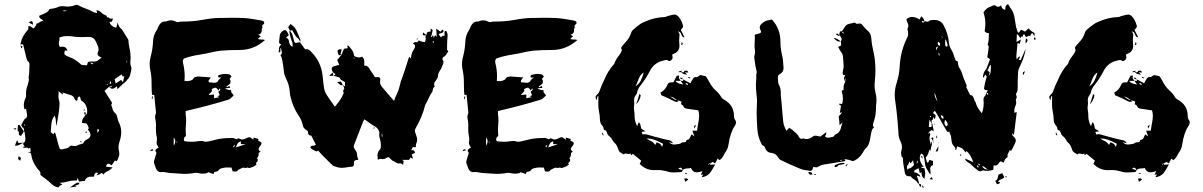

<svg xmlns="http://www.w3.org/2000/svg" viewBox="-20 -801 5671 905"><path d="M383.3 -260.7Q382.8 -260.7 382.8 -261.2H383.3ZM377.4 -278.8 373.5 -280.3 377 -287.1 378.9 -286.6ZM385.3 -173.3Q382.8 -175.8 382.8 -176.8Q382.8 -178.7 384 -180.2Q385.3 -181.6 385.7 -182.6L389.6 -177.7ZM364.3 -129.9 356.9 -131.8 357.9 -135.3 364.7 -132.8ZM382.8 -261.2Q377.4 -261.2 377.4 -264.2V-267.6Q377.9 -269 377.9 -271Q377.9 -272.5 376.5 -273.4Q384.3 -272.5 384.3 -266.6Q384.3 -264.2 382.8 -261.2ZM269.5 -96.7Q273.9 -96.7 287.1 -100.6Q300.3 -101.6 308.6 -110.8Q311.5 -114.7 315.9 -114.7Q319.8 -114.7 325 -113.5Q330.1 -112.3 334 -112.3Q336.4 -112.3 338.9 -113.3Q353.5 -120.1 372.1 -125Q376.5 -137.7 389.6 -143.6Q406.7 -151.9 406.7 -164.6Q406.7 -172.9 399.9 -183.1Q394.5 -188.5 394.5 -190.9Q394.5 -193.4 398.9 -195.8Q394.5 -209.5 389.6 -216.8Q385.3 -221.2 366.7 -221.2Q366.7 -226.6 367.2 -229Q367.2 -239.3 376.5 -249.5Q380.4 -254.9 383.3 -260.7Q384.3 -261.2 385.7 -261.5Q387.2 -261.7 388.7 -263.2Q391.1 -270 391.1 -277.8Q391.1 -286.6 388.2 -295.9Q381.8 -314.5 369.6 -322.8Q360.8 -327.1 359.9 -335Q359.4 -339.8 356.4 -345.7Q345.7 -345.7 345.7 -335.4Q345.7 -328.1 342.3 -326.2Q335 -326.2 331.5 -335Q327.1 -348.1 314.5 -352.5L273.9 -365.2L277.3 -357.4Q276.4 -357.4 274.9 -356Q269 -361.3 256.3 -370.6Q256.3 -359.4 255.9 -354.7Q255.4 -350.1 255.4 -346.2Q255.4 -336.9 258.3 -328.1Q260.7 -321.3 260.7 -313.5Q260.7 -284.7 246.1 -206.5Q244.1 -216.8 243.7 -226.1Q243.7 -242.2 237.3 -255.4Q227.1 -242.7 224.1 -228.5Q221.2 -214.4 220.7 -199.7Q220.2 -189 219.2 -178.7Q224.6 -173.3 231 -168L238.3 -177.7Q241.7 -172.9 246.6 -151.9Q258.8 -101.1 262.9 -98.9Q267.1 -96.7 269.5 -96.7ZM502 -389.6Q504.9 -389.6 508.8 -396.5L494.6 -392.1Q499.5 -389.6 502 -389.6ZM390.1 -493.2Q392.6 -505.9 395.5 -508.5Q398.4 -511.2 418.5 -511.2Q420.9 -510.7 423.8 -510.7Q431.2 -510.7 437.3 -513.9Q443.4 -517.1 448.5 -521.5Q453.6 -525.9 459.5 -529.8Q439.9 -535.6 439.9 -547.4Q439.9 -550.8 441.4 -554.2Q444.8 -561 444.8 -567.4Q444.3 -578.1 439.5 -587.9Q429.2 -614.7 420.4 -620.8Q411.6 -627 395.5 -627L364.3 -626Q347.7 -626 331.1 -627.9Q317.9 -630.9 296.4 -630.9Q274.9 -630.9 259.8 -623.5L260.3 -613.8Q260.3 -610.4 259.3 -607.9Q257.3 -602.1 257.3 -596.7Q257.3 -589.8 262.2 -579.6Q269.5 -581.1 274.9 -581.1Q292.5 -581.1 298.3 -561.5Q290 -563.5 286.1 -563.5Q283.2 -553.7 283.2 -548.3Q283.2 -542.5 297.4 -536.1L305.7 -532.7Q337.4 -521 361.8 -497.1Q365.7 -493.2 390.1 -493.2ZM524.9 -407.7 550.8 -424.3 559.6 -413.1 565.9 -442.9 559.6 -439.5 552.7 -450.2 520.5 -427.7ZM439 -175.3Q447.3 -184.1 447.3 -187.5Q447.3 -190.9 439 -193.4ZM501 -404.3 504.4 -415 498.5 -417.5 497.1 -405.3ZM415 -497.6 419.9 -501.5 408.2 -506.3 406.7 -503.4ZM283.7 -747.6Q288.6 -747.6 294.4 -752.4L275.9 -751Q279.3 -747.6 283.7 -747.6ZM579.1 -506.8V-514.6H576.7L577.1 -506.8ZM486.3 -400.4 488.3 -403.8 484.4 -405.8 482.9 -403.3ZM95.2 -207 97.2 -207.5V-215.3H94.2ZM254.9 82.5Q236.3 79.6 221.2 64.5Q208.5 51.8 193.4 41Q180.7 30.8 177.2 28.8Q169.9 24.4 169.9 19Q169.9 16.6 170.9 13.7Q170.9 11.2 166.5 5.4Q144 -18.1 132.8 -48.8Q129.4 -57.6 128.4 -67.4Q126 -80.1 122.8 -81.1Q119.6 -82 116.7 -82L109.4 -81.5L125 -86.9L122.6 -105Q120.6 -104 118.2 -102.3Q115.7 -100.6 114.7 -100.6Q111.8 -105 105.5 -105L94.2 -104.5Q90.3 -104.5 87.4 -107.9L96.7 -111.3Q89.4 -117.7 89.4 -123Q89.4 -125.5 90.8 -128.4Q99.1 -130.4 99.1 -143.1L99.6 -144.5Q99.6 -156.7 95.7 -178.7Q95.7 -180.2 92.3 -181.6Q93.3 -185.1 93.3 -188.5Q93.3 -197.3 85.4 -201.7Q84 -203.1 79.6 -211.4L92.8 -234.9Q95.2 -239.3 99.1 -241.7Q107.9 -247.1 107.9 -255.9L103 -288.1L95.2 -285.6Q92.3 -295.9 92.3 -305.7Q92.3 -321.3 99.6 -336.4Q103 -343.8 103 -348.6L102.5 -357.9Q102.5 -377.9 109.4 -397Q116.2 -419.4 116.2 -425.3Q116.2 -429.7 114.7 -435.5Q114.7 -440.4 115.7 -443.8Q118.2 -451.2 119.1 -499Q119.1 -505.9 114.3 -509.3Q106.4 -515.1 104 -529.8Q103.5 -530.3 103.5 -531.2Q101.6 -542 88.9 -591.8H76.2L78.6 -602.1Q85.4 -631.3 107.9 -656.2Q113.3 -661.6 113.8 -665Q113.8 -673.3 113.3 -677.2Q116.2 -678.2 118.7 -678.2Q123 -678.2 129.4 -672.9Q129.9 -672.9 129.9 -672.4Q135.7 -667.5 138.7 -667.5Q141.1 -668.5 145.5 -676.3Q146 -677.7 147.5 -678.2Q151.4 -680.2 151.4 -689.5Q159.2 -689.9 166.3 -695.8Q173.3 -701.7 184.6 -703.1Q180.2 -707.5 175.5 -710.2Q170.9 -712.9 167.7 -716.3Q164.6 -719.7 164.6 -726.6Q208 -743.7 209.2 -751.5Q210.4 -759.3 223.1 -759.8Q236.3 -761.2 248 -765.6Q260.3 -772 274.4 -772L297.9 -770Q316.4 -770 334.5 -776.9Q337.4 -778.3 341.3 -778.3Q344.7 -778.3 347.7 -776.9Q364.7 -767.1 383.8 -760.7Q402.8 -754.4 420.9 -743.7Q424.3 -741.7 438 -739.7L434.6 -753.9Q450.2 -749 453.6 -745.6Q463.9 -733.9 478 -729Q483.9 -727.1 483.9 -723.6Q483.9 -722.2 482.4 -720.2Q483.9 -719.7 486.3 -719.5Q488.8 -719.2 491 -718.8Q493.2 -718.3 494.1 -716.8Q498 -712.9 502 -712.9Q507.3 -712.9 512.2 -714.8Q511.2 -709.5 510.3 -706.1Q509.3 -702.6 502.9 -695.3Q501 -697.3 498 -701.2L496.6 -695.3Q499.5 -686 508.8 -678.7Q518.1 -671.4 528.3 -670.9Q530.3 -681.2 534.7 -695.8Q538.6 -672.9 554.7 -662.6Q556.2 -661.1 580.1 -621.1L585 -613.3Q586.4 -592.8 589.8 -576.2Q595.7 -553.2 595.7 -530.3Q595.7 -523.4 595 -517.3Q594.2 -511.2 594.2 -506.3Q594.2 -494.1 599.1 -482.9Q599.6 -481.4 599.6 -479.5Q599.6 -470.7 593.3 -447.3Q589.8 -436.5 587.4 -433.6Q580.6 -427.2 575.2 -418.9Q571.3 -414.1 565.2 -410.2Q559.1 -406.2 554.2 -400.4Q552.7 -398.4 533.7 -380.9L531.2 -394Q529.8 -394 527.8 -392.1Q518.1 -382.8 509.8 -382.8Q501.5 -382.8 494.1 -392.1L472.7 -372.6L508.3 -316.4Q508.3 -314 506.3 -311.3Q504.4 -308.6 504.4 -305.7Q504.4 -303.7 505.9 -301.3Q508.8 -296.9 509.3 -291.5Q512.7 -275.4 522.9 -268.1Q530.8 -261.2 534.2 -242.2Q535.6 -233.9 539.1 -227.1Q551.3 -203.6 551.3 -178.7Q551.3 -155.3 542.5 -130.4Q538.6 -118.7 538.6 -107.4Q538.6 -98.1 541 -88.9Q542.5 -82.5 542.5 -76.7Q542.5 -62.5 530.3 -41L521.5 -44.4L505.9 -21.5Q496.6 -29.3 490.7 -29.3Q482.4 -29.3 480 -15.1Q487.3 -14.6 494.9 -13.7Q502.4 -12.7 510.7 -12.2Q500 0.5 487.3 5.9Q474.6 11.2 466.8 22Q462.9 15.6 460.9 13.7Q457.5 15.1 454.6 17.1Q446.8 23.4 434.1 25.4Q434.6 24.4 443.4 14.2Q439.5 12.7 436 12.7Q424.3 12.7 423.3 31.2Q418 32.2 412.1 32.2Q410.2 31.7 407.7 31.7Q402.3 31.7 396.5 33.7Q382.8 38.6 380.4 51.3Q356.4 54.7 352.1 54.7L346.7 37.6L341.3 50.3Q336.4 49.8 331.1 49.8Q314.9 49.8 298.1 54.9Q281.2 60.1 261.2 60.5L273.9 68.8Q260.7 73.7 258.3 78.1Q256.3 81.1 254.9 82.5ZM80.1 -160.2Q68.4 -162.1 68.4 -171.4Q69.3 -174.3 69.3 -176.8Q69.3 -180.7 64.9 -183.1Q63.5 -184.1 63 -185.1Q64 -208.5 64.5 -210.4Q67.4 -212.4 69.3 -212.4Q71.8 -212.4 74.2 -209Q84 -193.4 91.8 -182.1Q89.4 -174.8 87.9 -172.9Q81.1 -167 80.1 -160.2ZM309.6 83Q338.4 61.5 342 60.8Q345.7 60.1 347.2 60.1L354.5 60.5Q353.5 66.4 349.9 68.6Q346.2 70.8 342 71.5Q337.9 72.3 334.5 73.7L340.3 78.1ZM60.5 -114.3Q57.1 -114.3 50.3 -115.2L59.6 -138.2H62.5Q64 -134.8 64.9 -130.9L66.9 -127L90.8 -128.4Q64.5 -114.3 60.5 -114.3ZM75.2 -43.5Q65.4 -49.8 65.4 -53.2Q65.4 -57.1 67.4 -64.5Q78.1 -60.1 78.1 -55.7Q78.1 -52.2 75.2 -43.5ZM135.7 -684.1 115.2 -695.3Q124 -701.2 128.4 -701.2Q134.8 -701.2 135.7 -684.1ZM52.7 -189.9Q50.8 -189.9 43 -195.8L57.1 -196.3Q54.7 -189.9 52.7 -189.9ZM80.6 -572.8 76.2 -586.4Q85.9 -583 85.9 -580.1Q85.9 -577.6 80.6 -572.8ZM92.3 -181.6 91.8 -182.1Q92.3 -182.1 92.3 -181.6Z M986.8 19.5 960.4 10.3Q958 15.6 952.6 15.6Q943.8 17.6 935.1 17.6Q925.8 17.6 915.5 15.1Q910.2 13.7 903.8 13.7Q897.9 13.7 892.1 15.1Q886.2 16.6 880.4 16.6Q864.3 18.6 847.7 18.6Q836.9 18.6 798.8 15.6Q775.4 14.6 763.7 11.7Q755.9 9.8 747.6 9.8L737.8 10.3Q729 10.3 722.7 4.2Q716.3 -2 713.9 -10.3L706.1 -32.2Q705.6 -35.2 705.6 -38.6Q705.6 -42 714.4 -69.8L717.8 -80.1Q712.4 -86.9 712.4 -91.8Q712.4 -98.1 728 -105Q727.1 -106.9 725.6 -108.9Q724.1 -110.8 720.9 -117.2Q717.8 -123.5 717.8 -128.9Q719.7 -136.7 719.7 -145Q719.7 -153.8 717.3 -163.1Q714.8 -175.3 714.8 -197.3L715.3 -207Q715.3 -222.2 712.9 -236.8Q710.9 -243.2 710.9 -249Q710.9 -257.3 714.4 -265.1Q715.3 -267.6 715.3 -270.5Q715.3 -273.4 709 -333.5L707 -353.5H697.3Q694.3 -361.8 694.3 -415.5Q694.3 -444.3 688 -472.7Q685.5 -485.4 685.5 -498.5Q685.5 -519 691.9 -540Q699.7 -571.3 701.2 -603.5Q701.7 -633.8 718.8 -659.2Q721.7 -663.6 723.6 -668.5Q727.5 -681.6 738.3 -692.4Q745.6 -699.7 758.8 -699.7Q764.2 -699.7 770 -702.4Q775.9 -705.1 786.6 -705.1Q796.9 -705.1 806.6 -700.2Q812.5 -696.8 818.4 -696.8Q822.3 -696.8 825.7 -698Q829.1 -699.2 834.5 -699.2Q891.6 -699.2 934.6 -707.5Q982.9 -716.3 1012.7 -716.3Q1035.2 -717.3 1080.1 -717.3Q1102.5 -717.3 1125 -716.3Q1147.5 -715.3 1169.9 -711.4Q1179.2 -709.5 1188.5 -708.5L1192.4 -707.5Q1212.9 -705.6 1221.7 -700.7Q1225.6 -698.7 1225.6 -691.9Q1224.6 -688.5 1219.2 -684.1L1215.3 -680.2Q1216.8 -675.8 1216.8 -670.9Q1216.3 -668.9 1215.3 -667.2Q1214.4 -665.5 1213.9 -664.3Q1213.4 -663.1 1213.4 -662.1L1213.9 -657.2Q1213.9 -642.1 1196.8 -637.2L1209.5 -630.4L1196.3 -618.7Q1201.2 -614.3 1213.9 -614.3L1217.8 -614.7Q1223.1 -614.7 1229 -612.3Q1177.2 -565.4 1109.4 -565.4Q1059.6 -565.4 1020.5 -562Q995.6 -559.1 971.7 -553.2Q954.6 -548.8 921.4 -543.5Q884.3 -538.1 848.6 -525.9Q844.7 -523.9 842.3 -516.6L841.8 -511.7Q841.8 -506.8 842.8 -503.9Q850.6 -472.7 850.6 -440.9Q850.6 -430.2 849.6 -419.4Q855.5 -418.5 861.3 -418.5Q875 -418.5 886.7 -425.3Q889.2 -426.8 890.9 -429.7Q892.6 -432.6 894.3 -434.6Q896 -436.5 897.7 -437Q899.4 -437.5 900.9 -438Q907.7 -440.4 915 -440.4Q935.5 -439.5 956.5 -437.5L973.1 -436Q971.7 -431.6 967.3 -427.2Q962.9 -422.9 962.9 -418.9Q962.9 -416.5 965.3 -413.1Q984.9 -410.6 991.2 -410.6Q1003.4 -412.1 1005.9 -417Q1013.7 -430.2 1024.4 -435.5H1010.3Q1008.3 -439.5 1008.3 -443.4Q1008.8 -446.8 1015.1 -448.2Q1027.8 -452.6 1041 -452.6Q1049.3 -452.6 1058.1 -450.7H1058.6Q1062 -450.2 1063.7 -449.2Q1065.4 -448.2 1066.9 -446.3Q1068.4 -444.3 1071.3 -439.5Q1069.8 -437.5 1067.1 -435.3Q1064.5 -433.1 1063.7 -431.2Q1063 -429.2 1063 -428.2Q1063 -425.8 1065.9 -421.9Q1066.9 -420.9 1066.9 -417Q1066.4 -414.1 1065.7 -411.4Q1064.9 -408.7 1064.9 -406.7L1046.9 -393.1Q1047.9 -392.6 1049.3 -389.6L1061.5 -396L1064.5 -386.7L1040.5 -384.8Q1051.8 -376 1069.8 -376L1069.3 -371.1Q1069.3 -368.7 1070.8 -365.5Q1072.3 -362.3 1075.9 -358.9Q1079.6 -355.5 1081.1 -350.6L1066.9 -337.4L1064.9 -335.9Q1062 -332.5 1052.7 -330.1Q956.1 -300.8 871.6 -281.7L855 -277.3V-262.7Q857.4 -248 857.4 -233.9Q857.4 -222.7 856.2 -211.7Q855 -200.7 855 -189.5Q855 -176.3 856.4 -159.7Q846.7 -153.8 846.7 -145Q846.7 -141.1 848.6 -135.7Q865.2 -132.8 882.3 -132.8Q898.9 -132.8 916 -135.7Q921.4 -136.7 926.3 -136.7Q935.1 -136.7 943.4 -133.8Q946.3 -132.8 952.1 -132.8L961.4 -134.3Q963.9 -135.3 966.3 -135.3Q978.5 -137.7 991.2 -141.1Q1018.1 -148.4 1046.9 -149.9Q1057.1 -149.9 1063.2 -150.4Q1069.3 -150.9 1073.2 -150.9Q1083 -150.9 1093.8 -144.5L1097.7 -146.5Q1101.6 -148.9 1104.5 -148.9Q1106.9 -148.9 1111.3 -146.2Q1115.7 -143.6 1121.6 -143.6Q1130.9 -143.6 1143.1 -150.4Q1149.9 -154.3 1154.8 -154.3Q1160.2 -154.3 1166 -148.9L1174.8 -142.6V-152.8Q1186.5 -149.9 1197.8 -146L1197.3 -137.2L1199.2 -136.2Q1202.1 -135.7 1204.6 -134.3Q1212.4 -130.9 1212.4 -125Q1212.4 -120.1 1205.6 -111.8Q1198.7 -103.5 1198.7 -98.6Q1198.7 -91.3 1209 -85.4Q1198.7 -83 1198.7 -75.2L1199.2 -71.3Q1199.2 -66.4 1194.3 -59.1Q1194.3 -58.1 1192.9 -56.6L1191.4 -55.2Q1195.3 -50.3 1195.3 -46.9Q1195.3 -40.5 1187.5 -33.7L1186.5 -32.7Q1186.5 -32.2 1186.8 -31Q1187 -29.8 1187.7 -28.6Q1188.5 -27.3 1189 -26.9V-25.4Q1179.2 -16.1 1164.1 -11.7L1157.2 -9.3Q1156.2 -8.8 1153.8 -8.8H1153.3Q1150.4 -11.2 1147 -11.2Q1143.6 -10.7 1140.9 -10Q1138.2 -9.3 1135.7 -9.3Q1133.8 -9.3 1131.8 -10Q1129.9 -10.7 1127.4 -10.7Q1122.1 -10.7 1114.3 -5.9Q1108.9 -2 1103 -1Q1099.6 5.9 1095.9 6.8Q1092.3 7.8 1089.8 7.8Q1086.9 7.8 1084.7 7.3Q1082.5 6.8 1080.6 6.8L1077.1 7.3L1070.8 -11.2H1060.5L1050.8 -11.7Q1044.4 -11.7 1038.1 -10.7L1031.2 -9.3Q1015.1 -6.8 1010.3 1.5Q1007.3 6.8 999 7.8Q994.1 8.3 990.7 10.3Q987.3 12.2 986.8 19.5ZM988.8 -337.9 1013.7 -342.8 1013.2 -343.3Q1010.7 -344.2 1009.3 -345.2Q1007.8 -346.2 1005.4 -347.7L1016.1 -352.5Q1012.2 -361.3 1009.3 -366.7Q1009.8 -370.1 1014.2 -372.8Q1018.6 -375.5 1018.6 -378.9Q1018.6 -381.3 1015.6 -384.8L1009.8 -374Q1002 -387.7 995.1 -387.7Q991.2 -387.7 977.5 -380.9Q979.5 -377.4 979.5 -374.5Q979.5 -370.6 972.2 -363.3Q966.8 -359.4 963.4 -353L988.8 -355.5ZM1091.8 -106 1133.8 -120.1 1134.3 -121.6H1115.2V-134.8Q1105 -131.8 1100.3 -124.8Q1095.7 -117.7 1092.8 -108.9ZM798.8 -113.8Q806.2 -126 806.2 -135.3Q806.2 -143.1 798.8 -153.3ZM1082.5 -105.5 1088.4 -119.1Q1079.1 -113.3 1079.1 -110.8Q1079.1 -109.9 1082.5 -105.5ZM812.5 -128.9 815.9 -131.3 814 -134.8 811 -131.3ZM698.7 -334 694.8 -335.4 697.3 -346.7 700.7 -346.2ZM688 -88.4Q691.9 -97.2 697.3 -97.2Q702.1 -97.2 702.1 -95.2Q702.1 -93.3 702.6 -91.8Q697.3 -90.8 688 -88.4Z M1782.7 -156.7 1781.7 -169.9H1779.3V-156.7ZM1649.9 -524.9 1651.9 -527.3 1647.9 -529.8 1646 -527.8ZM2022.9 -598.1 2023.9 -609.4Q2020.5 -607.9 2020.3 -605.5Q2020 -603 2020 -601.3Q2020 -599.6 2020 -598.6ZM1549.8 -459 1550.8 -444.3 1534.7 -443.4 1533.2 -446.3ZM1743.7 -193.8 1740.7 -194.3 1742.7 -202.6 1745.1 -201.7ZM1946.3 -614.3 1943.4 -616.2 1945.8 -620.1 1949.2 -618.2ZM1988.3 -633.8H1984.9L1973.1 -635.3L1973.6 -648.4L1989.7 -635.3ZM1592.3 -398.9Q1583.5 -398.9 1573.7 -409.7L1568.4 -414.6L1585 -416.5Q1587.4 -416.5 1587.4 -416L1596.2 -399.4ZM1588.9 -541.5 1589.4 -542H1588.9L1601.6 -571.3L1618.7 -573.7Q1618.2 -580.6 1617.2 -586.4Q1621.1 -586.4 1623 -585.4Q1626.5 -580.1 1630.9 -575.7Q1646.5 -558.6 1647.9 -543Q1648.9 -536.1 1657 -533.2Q1665 -530.3 1671.9 -530.3Q1678.2 -530.3 1681.6 -532.2L1683.6 -533.2H1687.5Q1695.3 -525.9 1696.3 -518.8Q1697.3 -511.7 1697.3 -505.9L1696.8 -491.7H1700.2Q1714.4 -491.7 1723.1 -474.1L1747.1 -438L1752.9 -437Q1757.3 -438 1760.7 -438Q1772.5 -438 1772.5 -426.8Q1772.5 -424.3 1772 -421.4Q1771.5 -418.5 1771.5 -415Q1771.5 -400.9 1781.2 -390.6Q1793.9 -375 1807.6 -359.4L1831.1 -332.5Q1834.5 -329.1 1837.4 -325.2Q1842.3 -341.3 1849.6 -356Q1858.9 -373.5 1863.3 -393.6Q1868.2 -417.5 1877.9 -440.9Q1882.8 -453.1 1908.7 -534.2L1915.5 -524.9Q1918.5 -534.7 1918.9 -539.6Q1921.4 -555.7 1931.2 -568.4Q1936.5 -576.2 1936.5 -582.5Q1936.5 -587.4 1933.1 -591.8Q1932.1 -592.3 1929.7 -593Q1927.2 -593.8 1927.2 -595.2Q1927.2 -596.2 1928.5 -597.9Q1929.7 -599.6 1932.4 -601.1Q1935.1 -602.5 1936.5 -602.5H1937.5Q1940.4 -601.6 1942.4 -601.6Q1948.7 -601.6 1953.6 -610.4L1969.2 -604.5Q1973.1 -603.5 1978 -603L1982.4 -602.5Q1986.8 -610.8 1986.8 -617.7Q1986.8 -622.1 1985.4 -626.5V-627.4Q1985.4 -628.4 1985.8 -629.2Q1986.3 -629.9 1987.1 -631.1Q1987.8 -632.3 1988.3 -633.8Q1989.3 -634.3 1989.7 -635.3Q1990.7 -642.6 1992.2 -646Q1993.7 -649.4 1997.6 -650.6Q2001.5 -651.9 2010.3 -652.8L2009.8 -667L2019.5 -659.7Q2018.6 -653.8 2015.6 -642.1Q2014.6 -636.7 2013.2 -631.8L2011.7 -627L2015.1 -626L2021 -636.2L2024.9 -622.6L2030.8 -635.7L2038.6 -627L2036.1 -666L2056.2 -651.4L2065.4 -661.6L2069.3 -658.7Q2070.3 -656.2 2070.3 -654.3Q2070.3 -648.4 2062.3 -646Q2054.2 -643.6 2047.4 -640.1L2049.3 -637.7Q2053.2 -631.3 2058.1 -625L2068.8 -634.3Q2069.3 -632.3 2071.8 -628.9Q2075.7 -631.8 2075.7 -637.7Q2075.7 -640.1 2075.2 -642.8Q2074.7 -645.5 2074.7 -648.4Q2074.7 -653.8 2082.5 -656.2Q2089.8 -646.5 2089.8 -634.8L2089.4 -627.4Q2087.4 -606.9 2087.4 -585.9V-567.4Q2087.4 -564.5 2093.3 -559.1Q2089.8 -554.7 2086.9 -549.6Q2084 -544.4 2080.1 -539.6Q2076.2 -534.7 2069.3 -532.2Q2068.4 -531.7 2067.1 -529.3Q2065.9 -526.9 2065.7 -525.1Q2065.4 -523.4 2065.4 -522.5V-521Q2070.3 -515.1 2070.3 -509.3Q2070.3 -502 2066.4 -494.6Q2064.9 -491.7 2064 -488.3Q2059.6 -475.6 2051.3 -464.4Q2043.9 -452.1 2043.9 -437Q2043 -433.6 2035.6 -423.3L2028.3 -413.1Q2026.4 -409.7 2026.4 -402.3Q2026.4 -400.4 2027.8 -396L2028.8 -392.6L2028.3 -392.1Q2021.5 -388.7 2020 -377.4Q2019 -371.1 2016.1 -366.2Q2009.8 -357.4 2004.9 -347.2Q2003.4 -343.3 2001.5 -339.8Q1996.1 -329.6 1991.2 -318.8Q1988.8 -313.5 1985.4 -308.1Q1983.4 -305.2 1982.9 -301.8Q1971.2 -252.4 1938 -194.3Q1935.5 -189.5 1935.5 -184.6Q1935.5 -179.2 1939.5 -169.9Q1946.3 -152.3 1946.3 -141.6Q1946.3 -132.8 1941.4 -123.5Q1940.4 -120.6 1940.4 -116.7V-107.4H1925.3L1918.5 -92.3Q1922.4 -93.3 1924.8 -93.3Q1934.6 -93.3 1936 -80.1L1920.4 -73.2Q1920.9 -69.8 1926.8 -53.7Q1922.9 -54.7 1919.7 -55.9Q1916.5 -57.1 1913.6 -58.1L1912.6 -55.2L1908.7 -47.4H1874.5L1881.3 -43Q1881.8 -42.5 1882.8 -42.5Q1880.4 -30.3 1879.9 -23.9Q1876 -27.8 1870.6 -30.3Q1867.2 -31.2 1864.7 -31.2Q1862.8 -31.2 1861.1 -30.8Q1859.4 -30.3 1858.4 -30.3Q1855 -30.3 1844.7 -36.1Q1838.9 -40 1833 -42.2Q1827.1 -44.4 1821.8 -51.3Q1814.5 -60.1 1810.1 -60.1Q1806.6 -60.1 1803.2 -57.6Q1793.9 -50.8 1783.2 -50.8Q1778.8 -50.8 1774.4 -51.8L1772 -52.2L1760.7 -48.3L1760.3 -54.2Q1759.3 -62 1759.3 -68.8Q1759.3 -84 1770 -95.2Q1773.4 -98.1 1774.4 -103.5Q1775.4 -108.9 1775.4 -114.7Q1775.4 -132.3 1770 -149.4Q1767.6 -156.7 1767.6 -164.1L1768.1 -172.4Q1768.1 -195.3 1739.7 -209.5Q1732.4 -213.4 1698.2 -238.3Q1697.8 -237.3 1696.8 -236.3Q1695.8 -235.4 1694.6 -233.6Q1693.4 -231.9 1692.4 -230L1661.6 -150.9L1649.4 -119.1Q1647.5 -114.7 1647.5 -110.4Q1647.5 -103.5 1652.8 -97.2Q1663.6 -84 1663.6 -67.4Q1664.1 -61 1667 -54.2L1668.9 -46.9L1665 -47.4Q1648.4 -47.4 1648.4 -35.6V-31.7Q1648.4 -21 1645.3 -17.8Q1642.1 -14.6 1628.4 -14.2Q1618.7 -13.7 1608.4 -11.2Q1600.1 -9.8 1591.8 -9.8Q1576.7 -9.8 1562 -15.6Q1550.3 -19 1549.8 -19.5Q1549.3 -20 1548.3 -21.2Q1547.4 -22.5 1533.2 -35.6Q1494.6 -73.2 1480 -90.8Q1478.5 -90.3 1476.1 -88.9Q1473.6 -87.4 1471.7 -87.4H1470.2Q1465.8 -90.3 1460.4 -92.5Q1455.1 -94.7 1450.2 -98.1Q1445.3 -101.6 1442.9 -107.4Q1445.8 -114.3 1455.6 -114.3Q1465.3 -114.3 1468.8 -119.1L1449.7 -156.7Q1447.3 -162.1 1445.8 -162.1H1444.3Q1432.6 -162.1 1431.6 -177.2Q1431.6 -182.1 1429.7 -183.8Q1427.7 -185.5 1424.3 -187.5Q1409.2 -197.8 1407.7 -209Q1402.3 -235.8 1386.7 -257.3Q1359.4 -298.3 1348.6 -348.6Q1347.2 -350.1 1346.2 -363.8Q1344.2 -401.9 1326.2 -435.1Q1319.3 -449.7 1317.9 -465.8Q1311 -527.8 1304.2 -537.1L1301.8 -540.5Q1308.1 -545.9 1308.6 -551.8Q1308.6 -557.6 1306.6 -563.7Q1304.7 -569.8 1304.7 -576.2Q1301.3 -573.7 1301.3 -568.4L1301.8 -561Q1301.8 -554.2 1293.5 -553.7Q1293.9 -566.4 1294.9 -572.5Q1295.9 -578.6 1298.1 -582.3Q1300.3 -585.9 1305.2 -591.3Q1303.7 -592.8 1295.4 -598.6L1295.9 -608.4L1298.3 -630.4Q1299.3 -646 1313 -655.3Q1319.3 -659.2 1323.2 -659.2Q1328.1 -659.2 1332 -653.1Q1335.9 -647 1338.9 -641.1L1341.3 -635.3L1328.1 -623Q1340.8 -619.6 1341.8 -606.9Q1342.8 -590.3 1357.9 -579.6Q1359.4 -585 1359.4 -590.3Q1359.4 -601.6 1353.5 -611.8Q1348.6 -624 1343.8 -651.4Q1343.8 -652.8 1346.7 -655.8Q1355.5 -644.5 1357.4 -639.6Q1360.8 -629.9 1363.3 -619.6Q1364.7 -612.3 1367.2 -604.5Q1369.6 -598.6 1375 -598.6Q1377.9 -598.6 1382.1 -600.1Q1386.2 -601.6 1394.5 -601.6L1396.5 -598.1L1418 -568.8L1424.3 -569.3Q1435.5 -569.3 1446.3 -557.6Q1491.7 -512.2 1500 -448.7Q1501.5 -438.5 1502.4 -427.7Q1503.9 -407.2 1507.3 -386.7Q1510.3 -369.1 1519.8 -354Q1529.3 -338.9 1558.6 -297.9Q1564 -305.2 1569.3 -311.5Q1587.9 -333.5 1598.6 -358.9V-359.4Q1599.6 -360.8 1600.1 -362.8Q1600.1 -364.3 1599.6 -365.2Q1597.2 -368.7 1597.2 -371.1Q1597.2 -373.5 1600.1 -378.9Q1602.1 -381.8 1603 -385.7L1600.6 -390.6L1596.7 -399.4Q1600.6 -397 1607.4 -393.6Q1606.9 -396.5 1606.2 -399.4Q1605.5 -402.3 1605.5 -404.8L1606.4 -410.6Q1606.4 -415.5 1599.6 -418Q1589.4 -423.3 1587.4 -424.8Q1583.5 -427.7 1582 -433.6Q1581.5 -436 1568.4 -439.5L1558.1 -442.4L1551.8 -443.8L1562 -450.7L1550.3 -460L1548.3 -462.4Q1543.5 -470.7 1543.5 -476.6Q1543.5 -484.9 1553.2 -488.3L1579.1 -495.6Q1574.7 -506.3 1569.3 -518.1ZM1346.2 -656.2 1338.4 -673.3 1349.6 -688 1354.5 -684.1Q1367.7 -675.3 1376 -660.2Q1386.7 -637.2 1395.5 -613.8Q1396 -612.3 1396 -609.9L1394.5 -602.5Q1391.6 -615.2 1380.9 -623.5Q1375.5 -627.4 1372.1 -633.8L1356.9 -659.2ZM1588.4 -542 1586.9 -541.5 1576.7 -540.5Q1570.8 -555.2 1570.8 -561.5Q1570.8 -567.9 1588.4 -569.3Q1589.8 -566.9 1589.8 -564.9Q1589.4 -560.5 1587.4 -555.7Q1585.4 -550.8 1585.4 -547.9Q1585.4 -544.4 1588.4 -542ZM1549.8 -459V-460L1550.3 -459.5ZM1346.2 -656.2 1346.7 -655.8Q1346.2 -655.8 1346.2 -656.2ZM1394.5 -602.5V-601.6H1394ZM1588.9 -541.5 1588.4 -542H1588.9Z M2459 19.5 2432.6 10.3Q2430.2 15.6 2424.8 15.6Q2416 17.6 2407.2 17.6Q2397.9 17.6 2387.7 15.1Q2382.3 13.7 2376 13.7Q2370.1 13.7 2364.3 15.1Q2358.4 16.6 2352.5 16.6Q2336.4 18.6 2319.8 18.6Q2309.1 18.6 2271 15.6Q2247.6 14.6 2235.8 11.7Q2228 9.8 2219.7 9.8L2210 10.3Q2201.2 10.3 2194.8 4.2Q2188.5 -2 2186 -10.3L2178.2 -32.2Q2177.7 -35.2 2177.7 -38.6Q2177.7 -42 2186.5 -69.8L2189.9 -80.1Q2184.6 -86.9 2184.6 -91.8Q2184.6 -98.1 2200.2 -105Q2199.2 -106.9 2197.8 -108.9Q2196.3 -110.8 2193.1 -117.2Q2189.9 -123.5 2189.9 -128.9Q2191.9 -136.7 2191.9 -145Q2191.9 -153.8 2189.5 -163.1Q2187 -175.3 2187 -197.3L2187.5 -207Q2187.5 -222.2 2185.1 -236.8Q2183.1 -243.2 2183.1 -249Q2183.1 -257.3 2186.5 -265.1Q2187.5 -267.6 2187.5 -270.5Q2187.5 -273.4 2181.2 -333.5L2179.2 -353.5H2169.4Q2166.5 -361.8 2166.5 -415.5Q2166.5 -444.3 2160.2 -472.7Q2157.7 -485.4 2157.7 -498.5Q2157.7 -519 2164.1 -540Q2171.9 -571.3 2173.3 -603.5Q2173.8 -633.8 2190.9 -659.2Q2193.8 -663.6 2195.8 -668.5Q2199.7 -681.6 2210.4 -692.4Q2217.8 -699.7 2231 -699.7Q2236.3 -699.7 2242.2 -702.4Q2248 -705.1 2258.8 -705.1Q2269 -705.1 2278.8 -700.2Q2284.7 -696.8 2290.5 -696.8Q2294.4 -696.8 2297.9 -698Q2301.3 -699.2 2306.6 -699.2Q2363.8 -699.2 2406.7 -707.5Q2455.1 -716.3 2484.9 -716.3Q2507.3 -717.3 2552.2 -717.3Q2574.7 -717.3 2597.2 -716.3Q2619.6 -715.3 2642.1 -711.4Q2651.4 -709.5 2660.6 -708.5L2664.6 -707.5Q2685.1 -705.6 2693.8 -700.7Q2697.8 -698.7 2697.8 -691.9Q2696.8 -688.5 2691.4 -684.1L2687.5 -680.2Q2689 -675.8 2689 -670.9Q2688.5 -668.9 2687.5 -667.2Q2686.5 -665.5 2686 -664.3Q2685.5 -663.1 2685.5 -662.1L2686 -657.2Q2686 -642.1 2668.9 -637.2L2681.6 -630.4L2668.5 -618.7Q2673.3 -614.3 2686 -614.3L2689.9 -614.7Q2695.3 -614.7 2701.2 -612.3Q2649.4 -565.4 2581.5 -565.4Q2531.7 -565.4 2492.7 -562Q2467.8 -559.1 2443.8 -553.2Q2426.8 -548.8 2393.6 -543.5Q2356.4 -538.1 2320.8 -525.9Q2316.9 -523.9 2314.5 -516.6L2314 -511.7Q2314 -506.8 2314.9 -503.9Q2322.8 -472.7 2322.8 -440.9Q2322.8 -430.2 2321.8 -419.4Q2327.6 -418.5 2333.5 -418.5Q2347.2 -418.5 2358.9 -425.3Q2361.3 -426.8 2363 -429.7Q2364.7 -432.6 2366.5 -434.6Q2368.2 -436.5 2369.9 -437Q2371.6 -437.5 2373 -438Q2379.9 -440.4 2387.2 -440.4Q2407.7 -439.5 2428.7 -437.5L2445.3 -436Q2443.8 -431.6 2439.5 -427.2Q2435.1 -422.9 2435.1 -418.9Q2435.1 -416.5 2437.5 -413.1Q2457 -410.6 2463.4 -410.6Q2475.6 -412.1 2478 -417Q2485.8 -430.2 2496.6 -435.5H2482.4Q2480.5 -439.5 2480.5 -443.4Q2481 -446.8 2487.3 -448.2Q2500 -452.6 2513.2 -452.6Q2521.5 -452.6 2530.3 -450.7H2530.8Q2534.2 -450.2 2535.9 -449.2Q2537.6 -448.2 2539.1 -446.3Q2540.5 -444.3 2543.5 -439.5Q2542 -437.5 2539.3 -435.3Q2536.6 -433.1 2535.9 -431.2Q2535.2 -429.2 2535.2 -428.2Q2535.2 -425.8 2538.1 -421.9Q2539.1 -420.9 2539.1 -417Q2538.6 -414.1 2537.8 -411.4Q2537.1 -408.7 2537.1 -406.7L2519 -393.1Q2520 -392.6 2521.5 -389.6L2533.7 -396L2536.6 -386.7L2512.7 -384.8Q2523.9 -376 2542 -376L2541.5 -371.1Q2541.5 -368.7 2543 -365.5Q2544.4 -362.3 2548.1 -358.9Q2551.8 -355.5 2553.2 -350.6L2539.1 -337.4L2537.1 -335.9Q2534.2 -332.5 2524.9 -330.1Q2428.2 -300.8 2343.8 -281.7L2327.1 -277.3V-262.7Q2329.6 -248 2329.6 -233.9Q2329.6 -222.7 2328.4 -211.7Q2327.1 -200.7 2327.1 -189.5Q2327.1 -176.3 2328.6 -159.7Q2318.8 -153.8 2318.8 -145Q2318.8 -141.1 2320.8 -135.7Q2337.4 -132.8 2354.5 -132.8Q2371.1 -132.8 2388.2 -135.7Q2393.6 -136.7 2398.4 -136.7Q2407.2 -136.7 2415.5 -133.8Q2418.5 -132.8 2424.3 -132.8L2433.6 -134.3Q2436 -135.3 2438.5 -135.3Q2450.7 -137.7 2463.4 -141.1Q2490.2 -148.4 2519 -149.9Q2529.3 -149.9 2535.4 -150.4Q2541.5 -150.9 2545.4 -150.9Q2555.2 -150.9 2565.9 -144.5L2569.8 -146.5Q2573.7 -148.9 2576.7 -148.9Q2579.1 -148.9 2583.5 -146.2Q2587.9 -143.6 2593.8 -143.6Q2603 -143.6 2615.2 -150.4Q2622.1 -154.3 2627 -154.3Q2632.3 -154.3 2638.2 -148.9L2647 -142.6V-152.8Q2658.7 -149.9 2669.9 -146L2669.4 -137.2L2671.4 -136.2Q2674.3 -135.7 2676.8 -134.3Q2684.6 -130.9 2684.6 -125Q2684.6 -120.1 2677.7 -111.8Q2670.9 -103.5 2670.9 -98.6Q2670.9 -91.3 2681.2 -85.4Q2670.9 -83 2670.9 -75.2L2671.4 -71.3Q2671.4 -66.4 2666.5 -59.1Q2666.5 -58.1 2665 -56.6L2663.6 -55.2Q2667.5 -50.3 2667.5 -46.9Q2667.5 -40.5 2659.7 -33.7L2658.7 -32.7Q2658.7 -32.2 2658.9 -31Q2659.2 -29.8 2659.9 -28.6Q2660.6 -27.3 2661.1 -26.9V-25.4Q2651.4 -16.1 2636.2 -11.7L2629.4 -9.3Q2628.4 -8.8 2626 -8.8H2625.5Q2622.6 -11.2 2619.1 -11.2Q2615.7 -10.7 2613 -10Q2610.4 -9.3 2607.9 -9.3Q2606 -9.3 2604 -10Q2602.1 -10.7 2599.6 -10.7Q2594.2 -10.7 2586.4 -5.9Q2581.1 -2 2575.2 -1Q2571.8 5.9 2568.1 6.8Q2564.5 7.8 2562 7.8Q2559.1 7.8 2556.9 7.3Q2554.7 6.8 2552.7 6.8L2549.3 7.3L2543 -11.2H2532.7L2522.9 -11.7Q2516.6 -11.7 2510.3 -10.7L2503.4 -9.3Q2487.3 -6.8 2482.4 1.5Q2479.5 6.8 2471.2 7.8Q2466.3 8.3 2462.9 10.3Q2459.5 12.2 2459 19.5ZM2460.9 -337.9 2485.8 -342.8 2485.4 -343.3Q2482.9 -344.2 2481.4 -345.2Q2480 -346.2 2477.5 -347.7L2488.3 -352.5Q2484.4 -361.3 2481.4 -366.7Q2481.9 -370.1 2486.3 -372.8Q2490.7 -375.5 2490.7 -378.9Q2490.7 -381.3 2487.8 -384.8L2481.9 -374Q2474.1 -387.7 2467.3 -387.7Q2463.4 -387.7 2449.7 -380.9Q2451.7 -377.4 2451.7 -374.5Q2451.7 -370.6 2444.3 -363.3Q2439 -359.4 2435.5 -353L2460.9 -355.5ZM2564 -106 2606 -120.1 2606.4 -121.6H2587.4V-134.8Q2577.1 -131.8 2572.5 -124.8Q2567.9 -117.7 2564.9 -108.9ZM2271 -113.8Q2278.3 -126 2278.3 -135.3Q2278.3 -143.1 2271 -153.3ZM2554.7 -105.5 2560.5 -119.1Q2551.3 -113.3 2551.3 -110.8Q2551.3 -109.9 2554.7 -105.5ZM2284.7 -128.9 2288.1 -131.3 2286.1 -134.8 2283.2 -131.3ZM2170.9 -334 2167 -335.4 2169.4 -346.7 2172.9 -346.2ZM2160.2 -88.4Q2164.1 -97.2 2169.4 -97.2Q2174.3 -97.2 2174.3 -95.2Q2174.3 -93.3 2174.8 -91.8Q2169.4 -90.8 2160.2 -88.4Z M3317.9 -22 3328.1 -31.7Q3319.3 -31.2 3317.9 -22ZM3223.6 -399.4Q3221.7 -409.2 3215.8 -409.2Q3212.4 -409.2 3210.9 -405.8ZM2975.6 -394Q2992.7 -405.3 3001 -422.4Q3009.3 -439.5 3014.2 -459.5Q3002 -451.7 2995.8 -440.4Q2989.7 -429.2 2985.6 -417Q2981.4 -404.8 2975.6 -394ZM3101.1 -108.9 3105.5 -123 3104 -124Q3059.6 -147.9 3036.6 -147.9L3027.3 -147.5Q3034.2 -143.1 3041.5 -139.6Q3058.1 -133.3 3068.8 -117.7L3075.2 -130.4Q3083.5 -127.4 3087.4 -125.2Q3091.3 -123 3094.2 -119.6Q3097.2 -116.2 3101.1 -108.9ZM3197.8 1.5Q3193.8 -10.7 3187 -10.7Q3182.6 -10.7 3177.2 -5.9ZM3170.9 -329.6Q3158.2 -338.9 3152.3 -342Q3146.5 -345.2 3138.7 -345.2Q3145 -342.8 3150.1 -338.6Q3155.3 -334.5 3159.9 -332Q3164.6 -329.6 3170.9 -329.6ZM3201.2 -402.3 3188.5 -419.9H3163.1Q3173.3 -406.7 3193.4 -404.3ZM3195.3 -427.7Q3189.5 -427.7 3185.1 -434.1Q3184.6 -434.1 3184.6 -434.6L3188 -435.1Q3195.3 -435.1 3198.7 -428.2ZM3232.9 -431.6 3223.6 -434.1 3224.6 -438 3233.9 -435.1ZM3253.4 -195.3Q3251.5 -200.2 3251.5 -203.1Q3251.5 -210 3261.7 -210.9L3259.3 -207ZM2822.8 -162.6Q2820.8 -163.6 2818.8 -168Q2816.9 -172.4 2816.9 -174.8L2819.8 -175.8L2825.2 -164.1ZM3218.3 19.5 3208.5 18.1V15.1L3218.8 16.1ZM3190.4 -588.4 3193.8 -603Q3198.2 -598.1 3198.2 -594.2Q3198.2 -590.3 3190.4 -588.4ZM3210.4 56.2 3205.1 41.5Q3210.9 39.6 3214.8 39.6Q3218.3 39.6 3224.6 44.9ZM2978 -309.1Q2985.8 -328.1 2991.2 -349.1L2993.7 -357.9Q2995.6 -356 2997.8 -354.2Q3000 -352.5 3000 -351.1Q2996.1 -326.7 2978 -309.1ZM3287.1 34.7Q3291.5 25.4 3295.4 21.5Q3291.5 21.5 3288.8 22Q3286.1 22.5 3283.2 22.5L3291.5 5.4Q3276.4 11.2 3263.2 11.2Q3245.6 11.2 3236.8 -9.3Q3231 -7.3 3223.1 -7.3Q3200.7 -7.3 3196.3 4.9Q3194.3 9.8 3191.9 9.8Q3172.4 11.7 3152.8 11.7Q3135.7 11.7 3122.6 6.3Q3101.1 0.5 3080.6 0.5L3063 1Q3023.4 1 2995.1 -28.8Q3001.5 -40.5 3002.4 -43.5L2962.4 -76.2L2955.1 -68.8Q2953.6 -71.8 2952.9 -74.2Q2952.1 -76.7 2951.2 -78.6Q2948.2 -74.7 2944.3 -74.7Q2940.4 -74.7 2936 -76.2Q2931.6 -77.6 2927.7 -77.6Q2923.8 -77.1 2920.9 -72.8Q2908.7 -79.1 2901.4 -84.5Q2895.5 -90.3 2893.6 -99.1Q2887.2 -119.1 2877 -127.4Q2871.1 -132.3 2867.2 -140.1Q2861.8 -150.9 2853.5 -157.7Q2845.2 -163.1 2841.8 -172.9Q2841.8 -176.8 2836.9 -183.6Q2833.5 -188.5 2827.1 -188.5L2825.2 -194.8Q2824.2 -202.6 2820.3 -207Q2807.6 -219.7 2807.6 -240.2Q2807.6 -257.3 2803.7 -273.9Q2800.8 -288.1 2800.3 -302.7V-349.6Q2795.9 -347.7 2794.4 -338.9Q2794.4 -333 2792 -329.1Q2787.1 -338.4 2787.1 -343.3Q2787.1 -349.1 2793.9 -354.5Q2803.7 -363.3 2807.6 -376.5Q2814.5 -397.5 2827.6 -423.3Q2845.7 -467.3 2873 -497.6Q2873.5 -498 2874.3 -498.5Q2875 -499 2875.5 -500.5Q2881.8 -519.5 2894.5 -535.2Q2911.1 -557.1 2911.1 -565.4Q2911.1 -566.9 2910.6 -567.4Q2907.7 -571.8 2907.7 -575.2Q2907.7 -577.6 2913.6 -585Q2919.4 -592.3 2925.3 -598.6Q2947.3 -620.6 2954.6 -646Q2957 -654.8 2964.4 -661.1Q3000.5 -692.4 3014.2 -696.3Q3019.5 -698.2 3024.4 -700.7Q3065.9 -719.2 3113.8 -720.7Q3116.7 -720.7 3120.1 -722.7Q3123.5 -724.6 3132.3 -726.6Q3150.4 -732.4 3160.2 -732.4Q3167 -732.4 3176.3 -724.6Q3191.9 -707.5 3197.8 -685.1Q3198.2 -683.1 3199.2 -681.6Q3200.2 -678.2 3200.2 -675.8Q3200.2 -673.3 3191.4 -662.6Q3189.9 -661.6 3189 -660.2L3206.5 -625Q3196.8 -625 3192.9 -635.3Q3192.4 -636.7 3191.7 -637.9Q3190.9 -639.2 3190.4 -641.1Q3187 -651.9 3175.3 -652.8Q3183.1 -645.5 3183.1 -635.3Q3183.1 -631.3 3182.1 -627.4Q3181.2 -618.7 3181.2 -609.9Q3181.2 -604.5 3182.6 -585.4Q3182.6 -557.1 3154.3 -546.9L3148.4 -543.9L3150.4 -530.8Q3150.4 -523.9 3147 -520.5Q3140.6 -513.2 3133.8 -513.2Q3131.8 -513.2 3131.3 -513.7Q3127 -518.1 3122.1 -518.1Q3114.3 -518.1 3107.4 -515.6Q3063 -506.3 3042 -464.4Q3027.3 -435.1 3002.4 -402.3Q2987.3 -385.7 2982.4 -363.3Q2981.4 -358.4 2978.5 -354.5Q2968.8 -344.7 2968.8 -328.1Q2968.8 -324.7 2969.2 -321.3Q2969.7 -317.9 2969.7 -314Q2969.7 -309.6 2968.8 -304.2Q2967.8 -298.8 2967.8 -293Q2967.8 -285.6 2970.7 -268.1L2971.2 -251.5Q2971.2 -230 2983.4 -206.5Q2988.3 -217.3 2990.7 -224.6Q2996.1 -220.7 2997.8 -215.8Q2999.5 -210.9 3000.2 -205.1Q3001 -199.2 3003.4 -193.8L3022.9 -182.1Q3017.1 -181.2 3012.7 -180.7Q3008.3 -180.2 3004.4 -179.2Q3006.8 -171.9 3009.3 -166.5Q3011.7 -167 3014.4 -168Q3017.1 -168.9 3020 -168.9Q3023.4 -168.9 3065.9 -156.7Q3121.1 -142.1 3126.5 -141.6Q3142.1 -140.6 3150.4 -128.9L3152.8 -125.5L3133.3 -130.9Q3143.6 -119.6 3158.7 -119.6Q3161.6 -119.6 3165.5 -120.4Q3169.4 -121.1 3173.3 -121.6Q3187.5 -122.6 3194.3 -129.4Q3195.8 -130.4 3205.1 -130.4Q3214.4 -130.4 3214.8 -137.7Q3215.3 -138.2 3215.8 -139.9Q3216.3 -141.6 3217.8 -141.6Q3229.5 -142.1 3234.4 -157.2Q3236.3 -162.6 3239.3 -167.5L3252.9 -158.7Q3246.6 -177.7 3243.7 -185.1H3265.6Q3267.6 -199.7 3270 -213.9Q3275.4 -238.3 3275.4 -254.9Q3275.4 -267.6 3271.5 -280.8L3218.8 -288.6Q3204.6 -289.6 3200.7 -301.3Q3200.2 -303.7 3194.3 -307.1Q3191.9 -308.1 3189.9 -310.1L3192.4 -322.3Q3191.4 -323.2 3172.9 -328.6L3177.2 -321.8Q3174.3 -321.8 3171.9 -321.3Q3169.4 -320.8 3167 -320.8Q3162.1 -320.8 3134.8 -335.4Q3108.9 -347.7 3097.7 -351.6Q3096.7 -353.5 3095.7 -356.9Q3094.7 -360.4 3093.3 -364.7Q3113.8 -375.5 3123.5 -396.5Q3127 -404.3 3129.9 -408Q3132.8 -411.6 3138.2 -412.4Q3143.6 -413.1 3154.3 -413.1Q3165.5 -436 3170.4 -443.8Q3171.4 -444.8 3177.2 -444.8L3181.6 -444.3Q3179.7 -437 3179.7 -435.1Q3179.7 -431.6 3188 -420.4L3200.7 -419.4L3199.2 -427.2L3234.4 -408.2Q3237.8 -417 3242.7 -423.8Q3250 -438 3258.3 -438L3263.7 -437.5Q3265.6 -437.5 3268.3 -439Q3271 -440.4 3273.9 -442.9Q3276.9 -445.3 3280.3 -447.3Q3305.7 -443.4 3308.3 -439.9Q3311 -436.5 3318.4 -423.3Q3334.5 -391.1 3354.5 -373.5Q3370.1 -360.4 3379.9 -342.8Q3383.3 -336.4 3392.6 -331.5Q3438 -306.6 3439.5 -257.8Q3439.9 -243.7 3442.9 -238.8Q3449.2 -231.9 3449.2 -224.6Q3449.2 -215.8 3443.4 -207.5Q3421.9 -176.3 3413.6 -118.7Q3411.1 -101.6 3401.9 -87.4Q3396.5 -80.1 3392.6 -71.8Q3384.8 -56.2 3376 -49.8L3371.6 -45.9L3362.8 -53.7L3350.6 -30.8L3339.8 -37.6L3328.6 -31.7Q3328.6 -29.3 3327.6 -24.4L3351.1 -25.9Q3334 5.9 3323.7 17.1Q3311 31.2 3287.1 34.7ZM3219.7 -448.2 3211.4 -450.2Q3196.8 -452.6 3190.4 -460.9H3192.9L3199.2 -460Q3204.6 -460 3205.6 -466.3Q3207 -467.8 3213.9 -467.8Q3219.7 -467.8 3220.7 -466.3Q3221.7 -464.8 3222.4 -462.9Q3223.1 -460.9 3224.1 -459L3208.5 -460ZM3190.4 -460.9H3177.7Q3181.6 -467.3 3195.8 -467.3L3194.8 -466.8ZM3190.4 -460.4H3189.9L3190.4 -460.9ZM3199.2 -427.2 3198.7 -428.2H3199.2Z M3948.2 -652.8Q3949.7 -644 3958 -644H3960Q3955.6 -647.9 3952.6 -649.9ZM3940.9 -42.5 3949.7 -45.9 3948.7 -48.3 3939.9 -45.4ZM3963.9 -416 3965.3 -433.1Q3961.9 -427.7 3961.9 -424.3Q3961.9 -419.4 3963.9 -416ZM3935.1 -634.3 3933.6 -636.2Q3931.2 -642.6 3925.8 -642.6Q3923.3 -642.6 3919.4 -640.6Q3922.4 -637.7 3932.1 -630.9Q3933.6 -633.3 3934.1 -633.8Q3934.6 -633.8 3935.1 -634.3ZM3967.8 -17.1 3965.3 -19.5 3972.7 -28.3 3975.1 -25.9ZM3825.7 23.4H3817.9L3817.4 21L3825.2 19ZM3800.3 22.5Q3793.9 22.5 3789.6 9.8Q3799.3 9.8 3804 11.7Q3808.6 13.7 3809.6 21.5Q3803.7 22.5 3800.3 22.5ZM3918.9 -13.2Q3917 -13.2 3913.6 -15.1Q3914.1 -16.1 3914.1 -18.3Q3914.1 -20.5 3915.5 -22Q3936 -33.7 3959.5 -33.7L3960.9 -28.8Q3942.4 -23.9 3936 -23.4Q3932.6 -23.4 3928 -18.3Q3923.3 -13.2 3918.9 -13.2ZM3943.4 -606 3943.8 -605.5Q3947.8 -616.2 3947.8 -618.7Q3945.3 -620.1 3943.4 -625.5Q3940.4 -633.8 3935.1 -634.3L3939 -652.8L3948.2 -653.8L3952.6 -659.7Q3957.5 -666.5 3961.9 -673.8Q3967.8 -683.1 3975.8 -686.3Q3983.9 -689.5 3993.2 -690.9Q4000 -692.4 4006.3 -694.3Q4010.3 -694.3 4012.2 -692.4Q4014.6 -688.5 4020 -688.5Q4022.5 -688.5 4024.9 -689.5H4025.4Q4028.3 -690.4 4030.8 -690.4Q4040.5 -690.4 4046.9 -680.7Q4056.2 -668.5 4067.4 -658.7Q4084.5 -645.5 4086.4 -624Q4088.4 -593.3 4095.7 -563.5Q4106.4 -520.5 4106.4 -470.7Q4106.4 -447.3 4104 -423.8L4102.1 -397Q4102.1 -386.2 4104.5 -375.5L4106.4 -365.2Q4111.3 -347.7 4111.3 -329.1Q4111.3 -318.8 4109.9 -308.6Q4108.9 -304.2 4108.9 -290Q4108.9 -254.4 4096.2 -220.7Q4094.7 -215.8 4094.7 -210Q4094.7 -205.1 4100.1 -200.2Q4091.8 -195.8 4088.4 -182.6L4087.9 -180.7Q4085 -168.9 4083 -156.7Q4081.1 -140.6 4076.2 -125.5Q4071.3 -110.4 4057.6 -98.1Q4054.7 -95.7 4046.4 -81.1Q4032.2 -56.2 4006.3 -43.5Q4002.9 -42 3999 -42Q3996.1 -42 3992.7 -43.9Q3983.4 -47.9 3971.2 -49.3L3960 -51.8Q3961.9 -48.3 3963.1 -46.4Q3964.4 -44.4 3964.8 -43L3964.4 -42.5Q3962.9 -41 3939.7 -37.8Q3916.5 -34.7 3893.1 -30.3Q3885.3 -28.3 3877 -27.3Q3854.5 -26.4 3834.5 -14.2Q3832 -12.2 3828.6 -12.2Q3825.2 -12.2 3821.3 -12.9Q3817.4 -13.7 3813.5 -13.7L3809.6 -2.9Q3806.6 4.4 3799.8 4.4L3795.9 3.9L3767.6 -0.5Q3761.7 -1.5 3756.3 -3.9L3749 -6.8Q3698.7 -26.9 3657.7 -47.9Q3652.3 -51.3 3647.9 -59.1Q3636.2 -79.1 3613.3 -80.6Q3597.2 -81.5 3587.9 -99.6Q3586.9 -101.6 3586.4 -104Q3583 -113.3 3574.7 -115.7Q3573.2 -115.7 3570.8 -120.6L3569.8 -122.1Q3552.2 -154.8 3549.8 -191.9Q3546.9 -231.4 3546.4 -271.5Q3546.4 -285.2 3547.4 -299.6Q3548.3 -314 3548.3 -329.1Q3547.9 -338.4 3543.5 -382.3Q3543 -389.2 3543 -402.3L3544.9 -433.1L3544.4 -444.3Q3544.4 -449.2 3545.7 -453.1Q3546.9 -457 3546.9 -462.4Q3546.9 -464.8 3545.9 -468.3Q3540.5 -486.3 3538.6 -505.4L3536.1 -522.9Q3535.2 -527.3 3535.2 -530.8Q3535.2 -533.7 3535.6 -536.1Q3539.1 -547.4 3539.1 -558.1L3536.6 -579.6Q3536.6 -593.3 3537.1 -600.6Q3538.1 -611.3 3538.1 -621.1L3537.6 -637.2Q3543.5 -639.6 3549.1 -640.6Q3554.7 -641.6 3559.3 -643.3Q3564 -645 3567.9 -649.9L3564.9 -658.7Q3561 -666 3561 -671.9Q3561 -682.6 3573.7 -691.9Q3588.9 -704.6 3602.1 -705.6Q3607.9 -706.1 3613.3 -708L3618.2 -709Q3658.7 -666.5 3658.7 -603.5Q3658.7 -572.8 3666 -542Q3671.4 -522 3671.9 -500L3673.3 -480Q3673.3 -461.4 3656.2 -452.1Q3646.5 -447.3 3646.5 -436.5Q3646.5 -412.1 3650.9 -402.3Q3660.2 -386.7 3660.2 -364.3Q3660.2 -346.2 3662.1 -333.5Q3664.1 -320.8 3666.5 -284.7Q3668.5 -257.3 3671.4 -230Q3673.8 -207 3687 -184.6L3699.7 -198.7L3703.1 -196.8Q3710 -193.8 3735.4 -170.4Q3739.3 -166.5 3742.7 -161.6Q3745.6 -153.3 3751 -149.4Q3754.4 -146.5 3757.3 -146.5Q3761.2 -146.5 3766.1 -148.9Q3774.4 -145.5 3782.2 -145.5Q3797.4 -145.5 3814.5 -159.7Q3816.4 -161.1 3819.3 -161.6Q3824.7 -161.6 3840.3 -158.7L3847.2 -157.2L3874 -177.7L3874.5 -173.3Q3874.5 -168.9 3872.8 -166Q3871.1 -163.1 3868.2 -158.2Q3875 -151.9 3884.3 -151.9Q3890.1 -151.9 3897.5 -154.3Q3899.9 -155.3 3902.8 -155.3Q3909.7 -156.2 3912.6 -161.4Q3915.5 -166.5 3917 -167Q3939.5 -173.8 3945.3 -204.6Q3946.3 -209.5 3948.7 -215.8L3951.7 -223.6L3938.5 -212.4Q3937.5 -212.4 3937 -211.9L3936.5 -222.7Q3936 -234.4 3933.6 -245.6L3933.1 -249.5Q3933.1 -253.9 3939.9 -259.8Q3946.8 -265.6 3946.8 -270.5Q3946.8 -272.5 3946.3 -272.5Q3945.8 -272.5 3945.8 -272.9H3945.3Q3944.8 -272.5 3944.6 -272.2Q3944.3 -272 3944.3 -271.7Q3944.3 -271.5 3938.5 -267.1L3944.3 -303.2Q3943.8 -303.7 3942.4 -303.7Q3936 -305.7 3936 -309.1Q3936 -310.5 3937 -313Q3939.9 -312 3948.7 -310.5L3949.2 -312.5Q3953.1 -320.3 3953.1 -336.9Q3953.1 -352.1 3948.2 -366.7L3947.8 -370.1Q3947.8 -376 3956.5 -377Q3956.1 -380.9 3956.1 -385.3Q3956.1 -401.4 3963.9 -415.5Q3958.5 -422.4 3958.5 -430.2Q3958.5 -438 3964.4 -446.3Q3956.1 -446.3 3953.9 -449Q3951.7 -451.7 3951.7 -458L3953.6 -469.2Q3956.5 -480 3956.5 -490.7L3955.1 -513.2Q3953.6 -524.9 3953.6 -531.2Q3953.6 -544.4 3944.8 -555.7Q3939 -563 3935.1 -571.8L3930.7 -579.6Q3932.6 -581.5 3934.6 -582Q3942.9 -585 3943.8 -586.9Q3944.8 -588.9 3944.8 -590.8Q3944.8 -593.8 3943.8 -598.6Q3943.4 -601.1 3943.4 -606ZM3942.9 -606.4Q3938.5 -605 3935.5 -605Q3926.3 -605 3914.6 -616.7L3909.2 -621.6H3911.1Q3918 -621.6 3923.3 -618.9Q3928.7 -616.2 3934.1 -612.3Q3938.5 -608.9 3942.9 -606.4ZM3943.4 -606Q3942.9 -606 3942.9 -606.4H3943.4Z M4357.9 -202.1Q4368.7 -202.1 4370.4 -203.6Q4372.1 -205.1 4372.1 -207.5Q4372.1 -210 4370.6 -213.9L4371.1 -218.8L4361.3 -237.8ZM4365.7 -249Q4367.2 -249 4369.6 -251.5Q4368.7 -252 4367.4 -253.2Q4366.2 -254.4 4365.2 -254.4Q4362.3 -254.4 4362.3 -251.5Q4364.3 -249.5 4365.7 -249ZM4422.4 -622.1 4423.8 -623 4419.4 -629.9 4418 -628.9ZM4589.8 -10.7 4593.8 -15.1 4585.9 -21.5 4583.5 -19ZM4598.1 -20.5 4600.6 -23.9 4591.3 -29.8 4589.4 -27.8ZM4405.3 -539.6 4409.7 -540.5 4406.2 -551.8 4403.3 -550.8ZM4300.8 -29.3Q4305.7 -32.2 4305.7 -36.6Q4305.7 -41 4302.7 -45.4ZM4392.6 -563.5 4401.4 -582Q4393.6 -580.1 4392.8 -576.7Q4392.1 -573.2 4392.1 -570.3ZM4409.2 -585Q4411.1 -589.4 4411.1 -592.8Q4411.1 -600.1 4402.3 -604Q4399.9 -599.6 4399.9 -595.7Q4399.9 -588.4 4409.2 -585ZM4426.3 -240.7Q4427.2 -244.1 4427.2 -246.6Q4427.2 -255.9 4414.6 -258.3Q4415.5 -251.5 4417.5 -246.8Q4419.4 -242.2 4426.3 -240.7ZM4633.3 -2 4638.2 -2.4Q4632.8 -2.9 4625.5 -9.3Q4618.2 -17.6 4608.9 -17.6Q4618.2 -2 4633.3 -2ZM4398.9 -321.8 4385.7 -364.7 4385.3 -357.4Q4385.3 -342.8 4398.9 -321.8ZM4440.4 -205.1Q4447.3 -210 4447.3 -215.8Q4447.3 -222.2 4435.5 -236.8Q4431.6 -229 4431.6 -222.7Q4431.6 -212.9 4440.4 -205.1ZM4442.9 -580.1Q4443.8 -581.1 4444.6 -582.5Q4445.3 -584 4446 -585.4Q4446.8 -586.9 4446.8 -587.9Q4443.8 -600.6 4438.5 -614.3L4435.5 -613.8L4435.1 -596.2Q4435.1 -585 4437.3 -583.5Q4439.5 -582 4442.9 -580.1ZM4640.1 -442.9Q4647.9 -452.1 4649.2 -460.9Q4650.4 -469.7 4650.4 -493.7Q4648.9 -493.7 4647 -494.6Q4638.2 -478 4634.3 -468.8L4645 -460.9Q4642.1 -451.2 4640.1 -442.9ZM4257.8 0Q4261.2 -5.9 4263.2 -6.6Q4265.1 -7.3 4267.6 -7.3Q4272.5 -7.3 4288.1 -22.9L4283.7 -45.4L4272 -30.8L4266.6 -39.6Q4262.2 -26.9 4260.3 -24.4Q4254.9 -19.5 4254.9 -14.6Q4254.9 -8.3 4257.3 -2ZM4637.2 -352.1Q4638.2 -355 4638.2 -357.4Q4638.2 -363.3 4629.4 -363.3L4636.7 -352.5Q4637.2 -352.5 4637.2 -352.1ZM4329.1 -694.3 4338.4 -697.3Q4327.6 -703.1 4326.7 -703.1L4325.2 -700.7Q4327.1 -696.3 4329.1 -694.3ZM4321.8 80.1Q4312 76.2 4312 66.4V64.9Q4320.3 65.9 4321 69.6Q4321.8 73.2 4321.8 80.1ZM4396.5 -149.4 4393.6 -150.4V-161.1L4396 -161.6Q4396 -160.6 4396.7 -159.2Q4397.5 -157.7 4397.5 -155.8Q4397.5 -153.3 4397 -151.9Q4396.5 -150.4 4396.5 -149.4ZM4387.2 -212.9 4384.8 -214.4 4385.3 -218.8Q4386.2 -218.3 4387.2 -218Q4388.2 -217.8 4388.2 -217.3Q4388.2 -214.8 4387.2 -212.9ZM4721.7 35.6Q4719.2 33.2 4719.2 31.7Q4719.2 30.3 4720.2 29.5Q4721.2 28.8 4721.7 28.3L4725.6 32.7ZM4402.8 -122.1H4402.3V-133.8H4402.8ZM4330.1 84 4325.2 75.2 4327.1 73.2Q4327.6 74.2 4329.1 75Q4330.6 75.7 4331.8 77.4Q4333 79.1 4333 80.6Q4333 82 4333.5 83ZM4508.8 -65.4 4503.9 -73.2 4506.3 -74.7 4511.7 -67.4ZM4377 45.9 4360.8 43 4372.1 33.7ZM4858.4 -611.8Q4853.5 -615.2 4853.5 -619.1Q4853.5 -622.1 4856.9 -625.5Q4861.3 -622.6 4861.3 -619.1Q4861.3 -615.7 4858.4 -611.8ZM4327.1 -53.7Q4325.7 -56.6 4319.8 -65.4Q4326.7 -65.4 4327.4 -63.2Q4328.1 -61 4328.1 -59.1Q4328.1 -54.7 4327.1 -53.7ZM4803.7 -446.8Q4800.8 -452.1 4800.8 -456.1Q4800.8 -461.9 4811.5 -464.8Q4809.6 -460.9 4808.1 -457Q4806.6 -453.1 4804.2 -448.7ZM4814.5 -595.7Q4814.5 -603 4814 -607.4Q4814 -615.2 4819.3 -620.1Q4823.2 -615.2 4823.2 -610.8Q4823.2 -605 4814.9 -596.7ZM4378.9 -120.1Q4377.9 -125.5 4377.9 -130.1Q4377.9 -134.8 4376.7 -138.7Q4375.5 -142.6 4371.1 -146Q4369.6 -147.5 4369.6 -148.9Q4369.6 -152.3 4378.9 -153.8ZM4394.5 -86.9 4390.1 -87.4 4403.3 -112.8Q4402.8 -94.7 4400.9 -90.8Q4398.9 -86.9 4394.5 -86.9ZM4679.2 67.9 4671.4 51.3Q4678.2 48.3 4680.7 43.2Q4683.1 38.1 4683.8 32.5Q4684.6 26.9 4686.5 22L4704.1 15.1L4713.9 34.7Q4708.5 41 4700.2 43.5Q4688 47.9 4684.6 56.2L4693.8 58.1Q4692.9 64.5 4686 65.4Q4681.2 65.9 4679.2 67.9ZM4311.5 64.5Q4307.6 64.5 4305.7 62.5Q4302.7 54.2 4289.1 44.9Q4278.8 39.6 4272.9 30.3Q4272.9 29.8 4272 29.8L4269.5 30.3Q4257.8 30.3 4252 26.1Q4246.1 22 4243.7 6.3Q4243.7 1.5 4240.7 -12.2Q4236.3 -36.1 4236.3 -47.4L4236.8 -51.3Q4236.8 -56.6 4234.9 -58.1Q4228.5 -62 4228.5 -70.3Q4228.5 -73.7 4227.8 -75.9Q4227.1 -78.1 4227.1 -82Q4227.1 -85.4 4228 -87.9Q4231.4 -98.1 4231.4 -107.4Q4231.4 -122.6 4223.6 -136.2Q4214.4 -154.8 4214.4 -181.2Q4210 -252.9 4200.2 -321.8Q4197.3 -337.9 4197.3 -353.5Q4197.3 -385.3 4208.5 -417Q4218.8 -451.7 4220.7 -488.3Q4224.1 -556.2 4252.9 -617.2Q4260.7 -629.9 4260.7 -643.6Q4260.7 -652.3 4257.8 -661.1Q4257.3 -662.6 4257.3 -666Q4261.7 -672.4 4261.7 -679.2Q4261.7 -686 4256.3 -697.8Q4252.4 -706.5 4252.4 -710.4Q4266.1 -721.2 4278.8 -721.2Q4295.9 -721.2 4314.5 -709Q4318.4 -717.3 4322.3 -724.1Q4332.5 -717.8 4337.4 -701.7L4338.4 -697.3L4341.3 -701.2Q4346.2 -698.7 4352.1 -698.7Q4357.4 -698.7 4362.3 -704.1Q4363.3 -705.1 4365 -705.3Q4366.7 -705.6 4369.6 -706.1Q4376.5 -707 4382.3 -707Q4414.1 -707 4426.8 -683.6Q4449.2 -643.6 4453.1 -597.7Q4455.1 -580.1 4465.3 -564.9Q4473.6 -551.3 4480 -527.3Q4482.4 -519.5 4483.9 -517.1Q4485.4 -514.6 4490.2 -513.4Q4495.1 -512.2 4495.1 -507.3Q4495.6 -489.7 4504.9 -476.1Q4510.7 -467.3 4513.7 -457.5Q4519 -439.5 4531.7 -409.2Q4536.6 -399.4 4536.6 -397Q4536.6 -394 4534.2 -391.1L4552.2 -353.5Q4561.5 -352.5 4565.2 -347.2Q4568.8 -341.8 4570.8 -335Q4573.2 -324.7 4578.6 -319.8Q4583.5 -297.4 4598.6 -279.3L4607.4 -267.1Q4616.7 -287.1 4616.7 -316.4Q4616.7 -321.3 4616.2 -325Q4615.7 -328.6 4615.7 -331.5Q4615.7 -342.8 4623 -348.6Q4626 -352.1 4629.4 -363.3L4636.2 -375.5L4626 -376.5V-376Q4618.2 -379.4 4618.2 -384.8Q4618.2 -386.7 4619.1 -389.2Q4620.6 -394.5 4621.1 -399.7Q4621.6 -404.8 4622.6 -409.2Q4628.4 -428.7 4630.9 -439Q4630.9 -440.9 4625 -449.7L4615.7 -435.5Q4615.2 -436 4614 -436.3Q4612.8 -436.5 4612.8 -437.5Q4615.2 -461.4 4626.5 -472.7Q4630.4 -476.6 4642.1 -510.3L4646.5 -521.5L4633.3 -531.2Q4633.3 -533.7 4634.3 -536.6Q4637.7 -553.7 4638.2 -561.5Q4638.2 -566.9 4640.6 -579.6Q4640.6 -582.5 4638.2 -585.9Q4635.7 -589.4 4635.7 -592.3Q4635.7 -594.2 4636.7 -596.7Q4641.1 -606.9 4641.1 -637.7Q4640.6 -641.1 4640.6 -645Q4627.9 -645 4622.6 -652.3Q4622.1 -653.3 4621.1 -653.8Q4624.5 -671.9 4624.5 -689Q4624.5 -716.8 4615.7 -742.2Q4628.4 -764.2 4650.9 -770.5Q4653.8 -771.5 4656.2 -772.9Q4662.1 -776.4 4667.5 -776.4Q4672.4 -776.4 4677.2 -771Q4679.2 -769 4682.6 -769Q4691.4 -769 4698.7 -775.9Q4700.7 -765.6 4704.6 -761.5Q4708.5 -757.3 4718.3 -754.4Q4718.8 -756.8 4718.8 -761.7Q4718.8 -778.3 4731.9 -781.2L4734.9 -776.4Q4737.8 -770.5 4741.7 -764.6Q4757.3 -745.6 4761.5 -721.4Q4765.6 -697.3 4769.5 -672.9L4777.8 -647.9L4780.8 -647.5Q4783.7 -647.5 4787.1 -653.3Q4790.5 -659.2 4794.4 -660.6Q4803.2 -655.8 4811.5 -651.9L4827.6 -667L4831.1 -664.1Q4841.8 -653.3 4846.2 -651.4Q4856.4 -646.5 4856.4 -642.6Q4856.4 -635.3 4856 -629.9L4846.2 -645L4841.3 -642.1L4835 -630.4Q4832 -632.8 4829.6 -632.8L4823.7 -629.9Q4819.3 -626.5 4815.4 -626.5L4809.1 -638.7Q4803.7 -638.7 4802.5 -637Q4801.3 -635.3 4801.3 -629.4Q4800.8 -627.4 4799.8 -626.5L4796.9 -631.3L4789.6 -621.6L4776.9 -639.2L4772.9 -638.2Q4771.5 -609.4 4771.5 -603L4792 -615.2L4787.1 -594.7Q4779.3 -597.2 4775.9 -597.2L4770.5 -536.1Q4770.5 -531.2 4772 -521L4784.2 -535.6Q4787.6 -533.7 4787.6 -531.2L4785.2 -525.9Q4782.2 -522.9 4782.2 -520.5L4782.7 -518.1L4791.5 -518.6L4814.5 -571.3Q4810.5 -536.6 4788.1 -489.7Q4784.7 -482.9 4781.7 -475.6Q4776.9 -466.8 4776.9 -390.1Q4776.9 -379.9 4775.6 -372.6Q4774.4 -365.2 4768.6 -358.9L4772.5 -343.3Q4772.5 -338.4 4768.6 -333.5Q4768.1 -333 4768.1 -330.1Q4768.1 -327.6 4769 -325.7Q4770 -320.8 4770 -316.9Q4770 -307.6 4764.6 -298.3Q4761.2 -290.5 4761.2 -279.8L4760.3 -270L4772.5 -272.5L4759.3 -165.5L4749.5 -173.3Q4751 -169.4 4751.5 -166.5Q4752.9 -161.6 4754.9 -159.7Q4768.1 -149.9 4768.1 -138.2Q4768.1 -130.9 4754.4 -105Q4746.6 -90.3 4746.1 -90.3Q4742.2 -90.3 4739.3 -93.8Q4737.8 -87.9 4734.6 -83.3Q4731.4 -78.6 4730.2 -75.2Q4729 -71.8 4729 -68.8L4729.5 -64Q4729.5 -60.1 4726.6 -58.1Q4719.2 -55.2 4714.4 -43.9Q4712.4 -38.6 4709 -33.7Q4708 -34.2 4706.8 -35.4Q4705.6 -36.6 4702.9 -38.3Q4700.2 -40 4697.3 -40Q4692.4 -40 4688.7 -33.2Q4685.1 -26.4 4680.4 -23.4Q4675.8 -20.5 4671.4 -20.5Q4668 -20.5 4663.6 -22L4662.1 -1Q4647.9 4.4 4633.3 4.4Q4625 4.4 4615.7 2.4L4612.8 2Q4606 6.3 4600.6 6.3Q4592.3 6.3 4583 -2.9Q4575.7 -7.3 4562.5 -20.5Q4550.8 -32.2 4542 -36.6Q4532.7 -42.5 4530.8 -47.9L4528.3 -53.7L4567.9 -36.6Q4553.2 -76.2 4535.2 -89.4L4531.7 -82Q4518.6 -99.1 4515.6 -101.3Q4512.7 -103.5 4491.7 -111.3L4486.8 -95.2L4482.9 -94.7L4483.4 -97.7Q4483.4 -105.5 4475.1 -113.8Q4466.8 -122.1 4465.3 -137.2L4462.4 -159.2Q4460.4 -166 4457 -173.3Q4455.6 -176.8 4454.6 -180.7Q4451.2 -179.2 4449.2 -179.2Q4444.3 -179.2 4440.4 -187Q4391.6 -272.9 4388.7 -275.9Q4387.2 -276.9 4386.2 -278.3Q4378.9 -273.4 4378.9 -269Q4378.9 -266.1 4382.3 -264.2Q4389.6 -260.3 4390.1 -257.3Q4390.1 -250 4388.2 -245.1Q4386.7 -242.2 4386.2 -238.8Q4381.3 -245.6 4379.9 -248.5Q4378.9 -247.6 4377.4 -241.7Q4377.4 -234.4 4371.1 -234.4L4371.6 -218.8H4374.5Q4380.9 -187 4381.3 -183.1L4370.1 -188Q4368.2 -185.1 4364.5 -183.1Q4360.8 -181.2 4358.9 -178.7Q4356.9 -176.3 4356.9 -172.9L4357.4 -169.9Q4361.3 -174.8 4362.3 -176.8Q4362.8 -173.8 4364.7 -168Q4364.7 -165 4364.3 -164.1Q4361.3 -157.2 4361.3 -150.9Q4361.3 -144 4362.8 -137.7Q4364.3 -131.3 4364.3 -125L4363.8 -117.7L4369.1 -134.8Q4372.6 -127.9 4372.6 -120.1Q4371.6 -113.8 4369.1 -107.2Q4366.7 -100.6 4366.7 -90.3L4360.8 -96.2Q4358.9 -91.3 4357.9 -85.9Q4352.5 -66.4 4343.3 -59.1Q4344.7 -55.2 4345.2 -50.8Q4345.7 -46.4 4347.4 -41.5Q4349.1 -36.6 4354 -32.7L4360.8 -47.4L4377.4 -42.5V-22.9Q4364.3 -17.6 4364.3 -5.4Q4364.3 -1.5 4365.2 2.4Q4366.2 6.3 4366.2 10.3Q4366.2 13.2 4365.7 16.4Q4365.2 19.5 4365.2 22.9Q4355.5 8.3 4347.7 -5.6Q4339.8 -19.5 4339.4 -36.6Q4337.9 -53.2 4332.5 -69.3Q4332 -70.3 4331.8 -71.3Q4331.5 -72.3 4321.3 -77.6Q4315.4 -66.4 4315.4 -55.7Q4315.4 -35.6 4334.5 -13.7Q4323.7 -14.6 4321.8 -15.1Q4323.2 -11.7 4324.7 -10Q4326.2 -8.3 4337.4 -8.3L4341.3 17.6Q4341.3 20 4340.8 21.7Q4340.3 23.4 4339.6 27.6Q4338.9 31.7 4338.1 36.1Q4337.4 40.5 4337.4 42Q4323.7 32.2 4323.7 15.6L4324.2 10.3Q4317.4 15.1 4315.9 15.6Q4312.5 3.9 4309.6 -8.3L4289.6 2.4L4290 4.4L4289.6 7.8Q4289.6 11.2 4291 12Q4292.5 12.7 4297.1 12.7Q4301.8 12.7 4310.1 20Q4312 22 4314 23.4Q4315.9 24.9 4318.8 32.2L4301.3 26.4Q4311.5 54.2 4311.5 64.5ZM4312 64.9Q4311.5 64.9 4311.5 64.5H4312Z M5456.5 -22 5466.8 -31.7Q5458 -31.2 5456.5 -22ZM5362.3 -399.4Q5360.4 -409.2 5354.5 -409.2Q5351.1 -409.2 5349.6 -405.8ZM5114.3 -394Q5131.3 -405.3 5139.6 -422.4Q5147.9 -439.5 5152.8 -459.5Q5140.6 -451.7 5134.5 -440.4Q5128.4 -429.2 5124.3 -417Q5120.1 -404.8 5114.3 -394ZM5239.7 -108.9 5244.1 -123 5242.7 -124Q5198.2 -147.9 5175.3 -147.9L5166 -147.5Q5172.9 -143.1 5180.2 -139.6Q5196.8 -133.3 5207.5 -117.7L5213.9 -130.4Q5222.2 -127.4 5226.1 -125.2Q5230 -123 5232.9 -119.6Q5235.8 -116.2 5239.7 -108.9ZM5336.4 1.5Q5332.5 -10.7 5325.7 -10.7Q5321.3 -10.7 5315.9 -5.9ZM5309.6 -329.6Q5296.9 -338.9 5291 -342Q5285.2 -345.2 5277.3 -345.2Q5283.7 -342.8 5288.8 -338.6Q5293.9 -334.5 5298.6 -332Q5303.2 -329.6 5309.6 -329.6ZM5339.8 -402.3 5327.1 -419.9H5301.8Q5312 -406.7 5332 -404.3ZM5334 -427.7Q5328.1 -427.7 5323.7 -434.1Q5323.2 -434.1 5323.2 -434.6L5326.7 -435.1Q5334 -435.1 5337.4 -428.2ZM5371.6 -431.6 5362.3 -434.1 5363.3 -438 5372.6 -435.1ZM5392.1 -195.3Q5390.1 -200.2 5390.1 -203.1Q5390.1 -210 5400.4 -210.9L5397.9 -207ZM4961.4 -162.6Q4959.5 -163.6 4957.5 -168Q4955.6 -172.4 4955.6 -174.8L4958.5 -175.8L4963.9 -164.1ZM5356.9 19.5 5347.2 18.1V15.1L5357.4 16.1ZM5329.1 -588.4 5332.5 -603Q5336.9 -598.1 5336.9 -594.2Q5336.9 -590.3 5329.1 -588.4ZM5349.1 56.2 5343.8 41.5Q5349.6 39.6 5353.5 39.6Q5356.9 39.6 5363.3 44.9ZM5116.7 -309.1Q5124.5 -328.1 5129.9 -349.1L5132.3 -357.9Q5134.3 -356 5136.5 -354.2Q5138.7 -352.5 5138.7 -351.1Q5134.8 -326.7 5116.7 -309.1ZM5425.8 34.7Q5430.2 25.4 5434.1 21.5Q5430.2 21.5 5427.5 22Q5424.8 22.5 5421.9 22.5L5430.2 5.4Q5415 11.2 5401.9 11.2Q5384.3 11.2 5375.5 -9.3Q5369.6 -7.3 5361.8 -7.3Q5339.4 -7.3 5335 4.9Q5333 9.8 5330.6 9.8Q5311 11.7 5291.5 11.7Q5274.4 11.7 5261.2 6.3Q5239.7 0.5 5219.2 0.5L5201.7 1Q5162.1 1 5133.8 -28.8Q5140.1 -40.5 5141.1 -43.5L5101.1 -76.2L5093.8 -68.8Q5092.3 -71.8 5091.6 -74.2Q5090.8 -76.7 5089.8 -78.6Q5086.9 -74.7 5083 -74.7Q5079.1 -74.7 5074.7 -76.2Q5070.3 -77.6 5066.4 -77.6Q5062.5 -77.1 5059.6 -72.8Q5047.4 -79.1 5040 -84.5Q5034.2 -90.3 5032.2 -99.1Q5025.9 -119.1 5015.6 -127.4Q5009.8 -132.3 5005.9 -140.1Q5000.5 -150.9 4992.2 -157.7Q4983.9 -163.1 4980.5 -172.9Q4980.5 -176.8 4975.6 -183.6Q4972.2 -188.5 4965.8 -188.5L4963.9 -194.8Q4962.9 -202.6 4959 -207Q4946.3 -219.7 4946.3 -240.2Q4946.3 -257.3 4942.4 -273.9Q4939.5 -288.1 4939 -302.7V-349.6Q4934.6 -347.7 4933.1 -338.9Q4933.1 -333 4930.7 -329.1Q4925.8 -338.4 4925.8 -343.3Q4925.8 -349.1 4932.6 -354.5Q4942.4 -363.3 4946.3 -376.5Q4953.1 -397.5 4966.3 -423.3Q4984.4 -467.3 5011.7 -497.6Q5012.2 -498 5012.9 -498.5Q5013.7 -499 5014.2 -500.5Q5020.5 -519.5 5033.2 -535.2Q5049.8 -557.1 5049.8 -565.4Q5049.8 -566.9 5049.3 -567.4Q5046.4 -571.8 5046.4 -575.2Q5046.4 -577.6 5052.2 -585Q5058.1 -592.3 5064 -598.6Q5085.9 -620.6 5093.3 -646Q5095.7 -654.8 5103 -661.1Q5139.2 -692.4 5152.8 -696.3Q5158.2 -698.2 5163.1 -700.7Q5204.6 -719.2 5252.4 -720.7Q5255.4 -720.7 5258.8 -722.7Q5262.2 -724.6 5271 -726.6Q5289.1 -732.4 5298.8 -732.4Q5305.7 -732.4 5314.9 -724.6Q5330.6 -707.5 5336.4 -685.1Q5336.9 -683.1 5337.9 -681.6Q5338.9 -678.2 5338.9 -675.8Q5338.9 -673.3 5330.1 -662.6Q5328.6 -661.6 5327.6 -660.2L5345.2 -625Q5335.4 -625 5331.5 -635.3Q5331.1 -636.7 5330.3 -637.9Q5329.6 -639.2 5329.1 -641.1Q5325.7 -651.9 5314 -652.8Q5321.8 -645.5 5321.8 -635.3Q5321.8 -631.3 5320.8 -627.4Q5319.8 -618.7 5319.8 -609.9Q5319.8 -604.5 5321.3 -585.4Q5321.3 -557.1 5293 -546.9L5287.1 -543.9L5289.1 -530.8Q5289.1 -523.9 5285.6 -520.5Q5279.3 -513.2 5272.5 -513.2Q5270.5 -513.2 5270 -513.7Q5265.6 -518.1 5260.7 -518.1Q5252.9 -518.1 5246.1 -515.6Q5201.7 -506.3 5180.7 -464.4Q5166 -435.1 5141.1 -402.3Q5126 -385.7 5121.1 -363.3Q5120.1 -358.4 5117.2 -354.5Q5107.4 -344.7 5107.4 -328.1Q5107.4 -324.7 5107.9 -321.3Q5108.4 -317.9 5108.4 -314Q5108.4 -309.6 5107.4 -304.2Q5106.4 -298.8 5106.4 -293Q5106.4 -285.6 5109.4 -268.1L5109.9 -251.5Q5109.9 -230 5122.1 -206.5Q5127 -217.3 5129.4 -224.6Q5134.8 -220.7 5136.5 -215.8Q5138.2 -210.9 5138.9 -205.1Q5139.6 -199.2 5142.1 -193.8L5161.6 -182.1Q5155.8 -181.2 5151.4 -180.7Q5147 -180.2 5143.1 -179.2Q5145.5 -171.9 5147.9 -166.5Q5150.4 -167 5153.1 -168Q5155.8 -168.9 5158.7 -168.9Q5162.1 -168.9 5204.6 -156.7Q5259.8 -142.1 5265.1 -141.6Q5280.8 -140.6 5289.1 -128.9L5291.5 -125.5L5272 -130.9Q5282.2 -119.6 5297.4 -119.6Q5300.3 -119.6 5304.2 -120.4Q5308.1 -121.1 5312 -121.6Q5326.2 -122.6 5333 -129.4Q5334.5 -130.4 5343.8 -130.4Q5353 -130.4 5353.5 -137.7Q5354 -138.2 5354.5 -139.9Q5355 -141.6 5356.4 -141.6Q5368.2 -142.1 5373 -157.2Q5375 -162.6 5377.9 -167.5L5391.6 -158.7Q5385.3 -177.7 5382.3 -185.1H5404.3Q5406.2 -199.7 5408.7 -213.9Q5414.1 -238.3 5414.1 -254.9Q5414.1 -267.6 5410.2 -280.8L5357.4 -288.6Q5343.3 -289.6 5339.4 -301.3Q5338.9 -303.7 5333 -307.1Q5330.6 -308.1 5328.6 -310.1L5331.1 -322.3Q5330.1 -323.2 5311.5 -328.6L5315.9 -321.8Q5313 -321.8 5310.5 -321.3Q5308.1 -320.8 5305.7 -320.8Q5300.8 -320.8 5273.4 -335.4Q5247.6 -347.7 5236.3 -351.6Q5235.4 -353.5 5234.4 -356.9Q5233.4 -360.4 5231.9 -364.7Q5252.4 -375.5 5262.2 -396.5Q5265.6 -404.3 5268.6 -408Q5271.5 -411.6 5276.9 -412.4Q5282.2 -413.1 5293 -413.1Q5304.2 -436 5309.1 -443.8Q5310.1 -444.8 5315.9 -444.8L5320.3 -444.3Q5318.4 -437 5318.4 -435.1Q5318.4 -431.6 5326.7 -420.4L5339.4 -419.4L5337.9 -427.2L5373 -408.2Q5376.5 -417 5381.3 -423.8Q5388.7 -438 5397 -438L5402.3 -437.5Q5404.3 -437.5 5407 -439Q5409.7 -440.4 5412.6 -442.9Q5415.5 -445.3 5418.9 -447.3Q5444.3 -443.4 5447 -439.9Q5449.7 -436.5 5457 -423.3Q5473.1 -391.1 5493.2 -373.5Q5508.8 -360.4 5518.6 -342.8Q5522 -336.4 5531.2 -331.5Q5576.7 -306.6 5578.1 -257.8Q5578.6 -243.7 5581.5 -238.8Q5587.9 -231.9 5587.9 -224.6Q5587.9 -215.8 5582 -207.5Q5560.5 -176.3 5552.2 -118.7Q5549.8 -101.6 5540.5 -87.4Q5535.2 -80.1 5531.2 -71.8Q5523.4 -56.2 5514.6 -49.8L5510.3 -45.9L5501.5 -53.7L5489.3 -30.8L5478.5 -37.6L5467.3 -31.7Q5467.3 -29.3 5466.3 -24.4L5489.7 -25.9Q5472.7 5.9 5462.4 17.1Q5449.7 31.2 5425.8 34.7ZM5358.4 -448.2 5350.1 -450.2Q5335.4 -452.6 5329.1 -460.9H5331.5L5337.9 -460Q5343.3 -460 5344.2 -466.3Q5345.7 -467.8 5352.5 -467.8Q5358.4 -467.8 5359.4 -466.3Q5360.4 -464.8 5361.1 -462.9Q5361.8 -460.9 5362.8 -459L5347.2 -460ZM5329.1 -460.9H5316.4Q5320.3 -467.3 5334.5 -467.3L5333.5 -466.8ZM5329.1 -460.4H5328.6L5329.1 -460.9ZM5337.9 -427.2 5337.4 -428.2H5337.9Z"/></svg>

Font: Pinzelan
Style: Regular
Weight: 400
Designer: GGBot
Version: 1.01